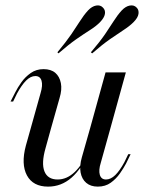

<svg xmlns="http://www.w3.org/2000/svg" viewBox="-20 -684 538 717"><path d="M171 -206.5 150 -130.6Q133.9 -74.2 146 -44Q158.1 -13.7 195.2 -13.7Q229.8 -13.7 259.3 -41.9Q288.7 -70.2 318.5 -131.5V-125.8Q285.5 -54 247.2 -20.6Q208.9 12.9 159.7 12.9Q103.2 12.9 80.6 -29Q58.1 -71 76.6 -140.3L95.2 -206.5ZM95.2 -206.5 131.5 -336.3Q140.3 -365.3 135.1 -382.7Q129.8 -400 112.1 -400Q94.4 -400 77.4 -383.1Q60.5 -366.1 43.5 -334.7L29 -304.8H19.4L37.1 -339.5Q46 -357.3 60.1 -377Q74.2 -396.8 94.8 -411.3Q115.3 -425.8 142.7 -425.8Q170.2 -425.8 186.3 -412.1Q202.4 -398.4 207.3 -373.8Q212.1 -349.2 202.4 -317.7L171 -206.5ZM316.9 -206.5 374.2 -413.7H450L392.7 -206.5ZM356.5 -76.6Q347.6 -48.4 352.8 -31Q358.1 -13.7 375.8 -13.7Q393.5 -13.7 410.5 -30.2Q427.4 -46.8 444.4 -78.2L458.9 -108.1H467.7L450.8 -73.4Q441.9 -56.5 427.8 -36.3Q413.7 -16.1 393.5 -1.6Q373.4 12.9 345.2 12.9Q318.5 12.9 302 -1.2Q285.5 -15.3 281 -39.9Q276.6 -64.5 285.5 -96L316.9 -206.5H392.7ZM324.2 -484.7 319.4 -488.7Q352.4 -527.4 371.8 -555.6Q391.1 -583.9 404.8 -605.6Q418.5 -627.4 434.7 -645.2Q449.2 -660.5 464.9 -663.3Q480.6 -666.1 490.3 -655.6Q499.2 -646.8 497.2 -632.3Q495.2 -617.7 478.2 -600.8Q463.7 -586.3 441.9 -572.2Q420.2 -558.1 391.1 -537.9Q362.1 -517.7 324.2 -484.7ZM198.4 -484.7 194.4 -488.7Q226.6 -527.4 246 -555.6Q265.3 -583.9 279 -605.6Q292.7 -627.4 308.9 -645.2Q323.4 -660.5 339.1 -663.3Q354.8 -666.1 364.5 -655.6Q374.2 -646 371.8 -631.9Q369.4 -617.7 353.2 -600.8Q337.9 -585.5 316.1 -571.8Q294.4 -558.1 265.3 -537.9Q236.3 -517.7 198.4 -484.7Z"/></svg>

Font: Playfair 144pt SemiCondensed
Style: Italic
Weight: 400
Width: 4
Italic angle: -15.6°
Designer: Claus Eggers Sørensen
Foundry: Claus Eggers Sørensen
Version: Version 2.203